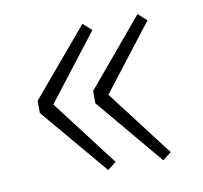

<svg xmlns="http://www.w3.org/2000/svg" viewBox="-54 -531 537 508"><g transform="rotate(-10 214.5 -277.5)"><path d="M198 -81 46 -261V-294L198 -474L221 -453L85 -277L221 -99ZM346 -81 195 -261V-294L346 -474L369 -453L233 -277L369 -99Z"/></g></svg>

Font: Shanggu Sans SC VF
Style: Regular
Weight: 250
Designer: GuiWonder
Version: Version 1.021